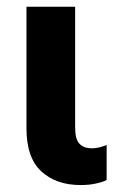

<svg xmlns="http://www.w3.org/2000/svg" viewBox="-20 -535 357 570"><path d="M219.7 14.4Q147 14.4 102.8 -26.1Q58.6 -66.7 58.6 -153.3V-515.1H203.1V-156.2Q203.1 -121.3 216.2 -108Q229.2 -94.7 252.4 -94.7Q263.7 -94.7 274.9 -97.5Q286.1 -100.3 296.6 -104.5V-0.5Q285.4 5.4 264.6 9.9Q243.9 14.4 219.7 14.4Z"/></svg>

Font: RobotoFlex
Style: Regular
Weight: 400
Designer: Berlow after Robertson
Foundry: Google
Version: Version 2.136